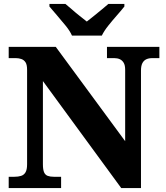

<svg xmlns="http://www.w3.org/2000/svg" viewBox="-20 -951 838 971"><path d="M24 0V-57H53Q72 -57 86.5 -61.5Q101 -66 109 -79.5Q117 -93 117 -120V-598Q117 -624 109 -636Q101 -648 88 -652.5Q75 -657 61 -657H24V-714H262L613 -237V-598Q613 -621 605.5 -633.5Q598 -646 586 -651.5Q574 -657 559 -657H521V-714H786V-657H749Q732 -657 719.5 -651Q707 -645 700 -631.5Q693 -618 693 -594V0H593L197 -541V-120Q197 -93 203 -79.5Q209 -66 221.5 -61.5Q234 -57 252 -57H289V0ZM344 -771Q334 -794 312.5 -820.5Q291 -847 268.5 -873Q246 -899 230 -918V-931H311Q324 -921 343 -904Q362 -887 383 -870.5Q404 -854 419 -842Q434 -854 455 -870.5Q476 -887 496 -904Q516 -921 528 -931H609V-918Q594 -899 571 -873Q548 -847 527 -820.5Q506 -794 495 -771Z"/></svg>

Font: Noto Serif Hebrew ExtraBold
Style: Regular
Weight: 800
Version: Version 2.003